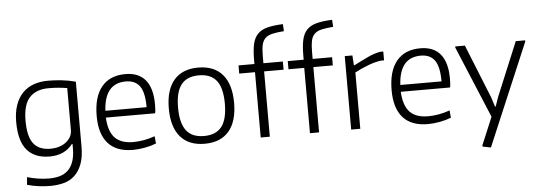

<svg xmlns="http://www.w3.org/2000/svg" viewBox="-59 -1000 3950 1406"><g transform="rotate(-5 1915.5 -296.5)"><path d="M285 -52Q316 -52 345 -60.5Q374 -69 396 -85.5Q418 -102 431 -124.5Q444 -147 444 -176V-484Q415 -489 380.5 -492Q346 -495 308 -495Q216 -495 167.5 -442.5Q119 -390 119 -272Q119 -155 159.5 -103.5Q200 -52 285 -52ZM259 219Q214 219 170 213Q126 207 89 196L94 140Q132 151 172.5 157.5Q213 164 254 164Q297 164 332.5 154Q368 144 393.5 120Q419 96 433 56.5Q447 17 447 -42V-73H442Q413 -35 371 -15.5Q329 4 273 4Q164 4 107 -62Q50 -128 50 -269Q50 -340 68.5 -393Q87 -446 121 -481Q155 -516 202.5 -533Q250 -550 309 -550Q356 -550 408 -544.5Q460 -539 511 -525V-50Q511 30 491 81.5Q471 133 437 164Q403 195 357 207Q311 219 259 219Z M875 -495Q719 -495 708 -294H1011Q1011 -401 978 -448Q945 -495 875 -495ZM884 9Q764 9 702.5 -59.5Q641 -128 641 -261Q641 -401 701.5 -475Q762 -549 877 -549Q974 -549 1024 -488.5Q1074 -428 1074 -310Q1074 -287 1073 -271Q1072 -255 1069 -244H707Q712 -143 756.5 -95.5Q801 -48 892 -48Q929 -48 969 -55Q1009 -62 1051 -77L1056 -23Q1018 -8 972 0.5Q926 9 884 9Z M1240 -270Q1240 -156 1282 -101.5Q1324 -47 1412 -47Q1500 -47 1542 -101Q1584 -155 1584 -270Q1584 -385 1542 -439Q1500 -493 1412 -493Q1324 -493 1282 -439Q1240 -385 1240 -270ZM1590.5 -62Q1529 10 1412 10Q1295 10 1233.5 -62Q1172 -134 1172 -270Q1172 -406 1233.5 -478Q1295 -550 1412 -550Q1529 -550 1590.5 -478Q1652 -406 1652 -270Q1652 -134 1590.5 -62Z M2186 -480H2070V-540H2187V-567Q2187 -639 2197 -685Q2207 -731 2233 -758.5Q2259 -786 2304 -798Q2349 -810 2420 -813L2423 -761Q2370 -757 2336.5 -749Q2303 -741 2284.5 -722.5Q2266 -704 2259.5 -672.5Q2253 -641 2253 -591V-540H2396V-480H2253V0H2186ZM1824 -480H1708V-540H1825V-567Q1825 -639 1835 -685Q1845 -731 1871 -758.5Q1897 -786 1942 -798Q1987 -810 2058 -813L2061 -761Q2008 -757 1974.5 -749Q1941 -741 1922.5 -722.5Q1904 -704 1897.5 -672.5Q1891 -641 1891 -591V-540H2034V-480H1891V0H1824Z M2489 -540H2545L2550 -467H2554Q2614 -498 2661 -520Q2708 -542 2751 -549H2773V-484H2750Q2704 -478 2654 -458.5Q2604 -439 2556 -414V0H2489Z M3043 -495Q2887 -495 2876 -294H3179Q3179 -401 3146 -448Q3113 -495 3043 -495ZM3052 9Q2932 9 2870.5 -59.5Q2809 -128 2809 -261Q2809 -401 2869.5 -475Q2930 -549 3045 -549Q3142 -549 3192 -488.5Q3242 -428 3242 -310Q3242 -287 3241 -271Q3240 -255 3237 -244H2875Q2880 -143 2924.5 -95.5Q2969 -48 3060 -48Q3097 -48 3137 -55Q3177 -62 3219 -77L3224 -23Q3186 -8 3140 0.5Q3094 9 3052 9Z M3437 208 3436 199 3521 -4 3301 -531V-540H3372L3531 -145L3553 -76H3558L3582 -145L3746 -540H3815V-531L3497 220Z"/></g></svg>

Font: EncodeSans
Style: Light
Weight: 300
Designer: Pablo Impallari, Andres Torresi
Foundry: Pablo Impallari, Andres Torresi
Version: Version 1.000; ttfautohint (v1.4.1)